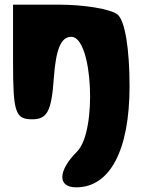

<svg xmlns="http://www.w3.org/2000/svg" viewBox="-20 -562 611 824"><path d="M36 -296C36 -79 46 -50 118 -50C183 -50 201 -85 211 -227C220 -352 242 -404 286 -404C378 -404 398 1 311 88C228 171 226 242 307 242C452 242 536 83 536 -192C536 -354 516 -475 484 -500C455 -523 342 -542 234 -542H36Z"/></svg>

Font: Hussar Skorodowane
Style: Bold
Weight: 700
Foundry: Cannot Into Space Fonts
Version: Version 0.892